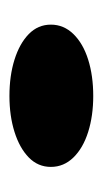

<svg xmlns="http://www.w3.org/2000/svg" viewBox="77 -284 222 417"><g transform="rotate(90 188.5 -76.0)"><path d="M189 -167Q232 -167 267 -156Q302 -145 322.5 -124Q343 -103 343 -75Q343 -47 322.5 -27Q302 -7 267 4Q232 15 189 15Q145 15 110 4Q75 -7 54.5 -27Q34 -47 34 -75Q34 -103 54.5 -124Q75 -145 110 -156Q145 -167 189 -167Z"/></g></svg>

Font: Kalnia SemiExpanded SemiBold
Style: Regular
Weight: 600
Width: 6
Designer: Frida Medrano
Foundry: Frida Medrano
Version: Version 1.105